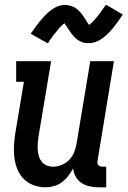

<svg xmlns="http://www.w3.org/2000/svg" viewBox="-20 -791 544 819"><path d="M173 8Q147 8 123 -1Q99 -10 81.5 -27.5Q64 -45 54.5 -68Q45 -91 41.5 -116.5Q38 -142 39.5 -168.5Q41 -195 45 -221L82 -442H49V-530H198L144 -207Q142 -193 141 -178.5Q140 -164 141 -150.5Q142 -137 146 -124Q150 -111 158.5 -100.5Q167 -90 179.5 -85Q192 -80 207 -80Q225 -80 244 -88Q263 -96 276.5 -110.5Q290 -125 297 -143.5Q304 -162 307 -181L365 -530H466L396 -105Q395 -100 396 -95Q397 -90 399.5 -86.5Q402 -83 407 -81.5Q412 -80 417 -80H433V8H402Q382 8 363 4Q344 0 328.5 -10Q313 -20 303.5 -36.5Q294 -53 292 -73Q283 -56 271 -40.5Q259 -25 243.5 -13.5Q228 -2 209.5 3Q191 8 173 8ZM184 -606 111 -647Q123 -665 134 -679.5Q145 -694 155 -706Q165 -718 175 -728Q185 -738 198 -748Q211 -758 226.5 -764Q242 -770 257 -770Q263 -770 268 -769Q273 -768 278 -767Q283 -766 288 -764Q293 -762 297.5 -759.5Q302 -757 306 -754Q310 -751 313.5 -748Q317 -745 321 -740.5Q325 -736 328 -732Q331 -728 334 -724Q337 -720 339 -716.5Q341 -713 344 -709Q347 -705 349.5 -700.5Q352 -696 355 -691.5Q358 -687 360 -685Q364 -687 369.5 -692.5Q375 -698 378.5 -701.5Q382 -705 385.5 -709Q389 -713 393.5 -718Q398 -723 402 -729Q406 -735 411 -741.5Q416 -748 421 -755.5Q426 -763 432 -771L504 -729Q492 -712 481.5 -697Q471 -682 461 -670Q451 -658 441 -648Q431 -638 417.5 -628Q404 -618 389 -612.5Q374 -607 358 -607Q352 -607 345.5 -607.5Q339 -608 333.5 -610Q328 -612 322.5 -614.5Q317 -617 312 -620.5Q307 -624 303 -627.5Q299 -631 294.5 -636Q290 -641 286.5 -645.5Q283 -650 280 -654.5Q277 -659 274 -663.5Q271 -668 267 -674Q263 -680 260 -684.5Q257 -689 255 -692Q251 -689 245.5 -684Q240 -679 236.5 -675.5Q233 -672 229.5 -667.5Q226 -663 222 -658Q218 -653 213.5 -647.5Q209 -642 204 -635.5Q199 -629 194 -621.5Q189 -614 184 -606Z"/></svg>

Font: Iosevka Slab Semibold
Style: Italic
Weight: 600
Italic angle: -9°
Monospace: yes
Designer: Belleve Invis
Foundry: Belleve Invis
Version: Version 11.1.1; ttfautohint (v1.8.3)